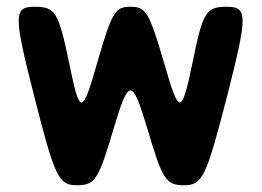

<svg xmlns="http://www.w3.org/2000/svg" viewBox="-20 -548 774 568"><path d="M466 -360C421 -513 412 -528 366 -528C320 -528 311 -513 267 -360C223 -207 216 -207 185 -360C153 -513 144 -528 82 -528C20 -528 20 -504 81 -264C142 -24 153 0 207 0C261 0 271 -15 316 -167C361 -318 371 -318 416 -167C461 -15 471 0 525 0C579 0 590 -24 652 -264C713 -504 713 -528 651 -528C589 -528 580 -513 549 -360C517 -207 510 -207 466 -360Z"/></svg>

Font: Asimov Print
Style: A
Weight: 500
Designer: Google
Version: Version 2.000980: 2014